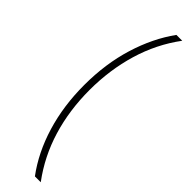

<svg xmlns="http://www.w3.org/2000/svg" viewBox="-346 -779 974 974"><g transform="rotate(45 141.5 -291.5)"><path d="M59 -289Q59 -441 99 -571Q139 -701 210 -799H252Q173 -693 134.5 -563.5Q96 -434 96 -290Q96 -145 134.5 -17.5Q173 110 252 216H210Q137 118 98 -11Q59 -140 59 -289Z"/></g></svg>

Font: Noto Sans Sinhala Condensed ExtraLight
Style: Regular
Weight: 200
Width: 3
Designer: Jelle Bosma - Monotype Design Team
Foundry: Monotype Imaging Inc.
Version: Version 2.006; ttfautohint (v1.8.4.7-5d5b)